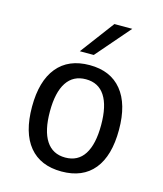

<svg xmlns="http://www.w3.org/2000/svg" viewBox="-103 -742 707 831"><g transform="rotate(15 250.0 -326.0)"><path d="M250 -401.4Q193.4 -401.4 164.1 -356.9Q134.8 -312.5 134.8 -226.6Q134.8 -140.6 164.1 -95.7Q193.4 -50.8 250 -50.8Q306.6 -50.8 335.4 -95.7Q364.3 -140.6 364.3 -226.6Q364.3 -312.5 335.4 -356.9Q306.6 -401.4 250 -401.4ZM250 -464.8Q343.8 -464.8 394 -403.3Q444.3 -341.8 444.3 -226.6Q444.3 -110.4 394.5 -49.3Q344.7 11.7 250 11.7Q155.3 11.7 105 -49.3Q54.7 -110.4 54.7 -226.6Q54.7 -341.8 105 -403.3Q155.3 -464.8 250 -464.8ZM306.6 -664.1H386.7L254.9 -511.7H192.4Z"/></g></svg>

Font: BabelStone Mayan Numerals
Style: Regular
Weight: 400
Designer: Andrew West
Foundry: BabelStone
Version: Version 11.000 June 09, 2018